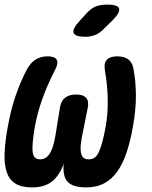

<svg xmlns="http://www.w3.org/2000/svg" viewBox="-41 -805 661 835"><path d="M469 -560Q501 -560 518.5 -545.5Q536 -531 540 -502Q549 -456 550 -394Q551 -332 537 -254Q526 -191 509.5 -142Q493 -93 469.5 -59.5Q446 -26 412.5 -8Q379 10 333 10Q278 10 254.5 -13Q231 -36 236 -92Q216 -39 183.5 -14.5Q151 10 99 10Q52 10 25.5 -7Q-1 -24 -12 -57Q-23 -90 -21 -139.5Q-19 -189 -7 -254Q7 -333 29 -394.5Q51 -456 76 -503Q91 -531 113 -545.5Q135 -560 167 -560Q197 -560 205.5 -545.5Q214 -531 199 -502Q181 -467 167 -435Q153 -403 142.5 -373Q132 -343 124 -313.5Q116 -284 110 -251Q104 -214 101.5 -187.5Q99 -161 101 -144Q103 -127 111.5 -119.5Q120 -112 134 -112Q148 -112 159.5 -120Q171 -128 179.5 -144.5Q188 -161 194 -186Q200 -211 205 -246L219 -333Q223 -364 241 -379Q259 -394 290 -394Q321 -394 334 -379Q347 -364 340 -333L322 -243Q314 -207 311 -182Q308 -157 311 -141.5Q314 -126 322 -119Q330 -112 346 -112Q360 -112 370.5 -119.5Q381 -127 389 -144Q397 -161 404 -187.5Q411 -214 418 -251Q424 -284 426 -313.5Q428 -343 427.5 -373Q427 -403 424 -434Q421 -465 415 -501Q410 -531 424 -545.5Q438 -560 469 -560ZM410 -679Q393 -661 373 -653Q353 -645 330 -645Q285 -645 279 -662.5Q273 -680 307 -716L337 -749Q358 -771 378.5 -778Q399 -785 426 -785Q472 -785 477 -767.5Q482 -750 447 -715Z"/></svg>

Font: Maple Mono
Style: Bold Italic
Weight: 700
Italic angle: -10°
Monospace: yes
Designer: subframe7536
Version: Version 7.000